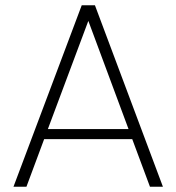

<svg xmlns="http://www.w3.org/2000/svg" viewBox="-20 -706 667 726"><path d="M480 -180H147L80 0H31L289 -686H339L596 0H547ZM466 -218 314 -627 161 -218Z"/></svg>

Font: Fz Poppins ExtLt
Style: Regular
Weight: 200
Designer: Ninad Kale (Devanagari), Jonny Pinhorn (Latin)
Foundry: Indian Type Foundry
Version: Vit hóa bi Vntype.Com & FontZin.Com